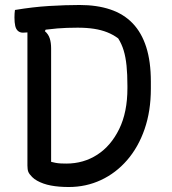

<svg xmlns="http://www.w3.org/2000/svg" viewBox="-20 -740 690 770"><path d="M585 -384Q585 -295 560 -222.5Q535 -150 490 -98Q445 -46 385 -18Q325 10 256 10Q236 10 218 8.5Q200 7 184 4Q168 1 154 -4Q140 -9 128.5 -15.5Q117 -22 109 -30Q97 -42 93.5 -51Q90 -60 90 -76V-610Q77 -609 72 -609Q60 -609 52 -616Q44 -623 41 -636.5Q38 -650 38 -670Q38 -679 38.5 -686Q39 -693 40 -700Q76 -706 110 -710Q144 -714 177 -716Q210 -718 240.5 -719Q271 -720 299 -720Q369 -720 422.5 -702Q476 -684 512 -646.5Q548 -609 566.5 -551Q585 -493 585 -413ZM163 -621 160 -615Q174 -603 179.5 -586Q185 -569 185 -546V-91Q192 -89 202.5 -87Q213 -85 224.5 -84.5Q236 -84 246 -84Q315 -84 370 -119.5Q425 -155 458 -222.5Q491 -290 491 -386V-396Q491 -442 487.5 -476.5Q484 -511 476 -537.5Q468 -564 454 -586Q434 -601 410 -610.5Q386 -620 357 -624.5Q328 -629 291 -629Q247 -629 210 -626Q184 -623 163 -621Z"/></svg>

Font: Code D Ace
Style: Regular
Weight: 400
Version: Version 1.085; ttfautohint (v1.8.4.7-5d5b);Nerd Fonts 3.0.2